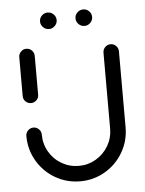

<svg xmlns="http://www.w3.org/2000/svg" viewBox="-49 -689 552 729"><g transform="rotate(-5 227.0 -324.5)"><path d="M67.4 -311.5Q55.2 -311.5 46.5 -320Q37.8 -328.5 37.8 -340.7V-488.9Q37.8 -501.1 46.5 -509.8Q55.2 -518.5 67 -518.5Q79.3 -518.5 88 -509.8Q96.7 -501.1 96.7 -488.9V-340.7Q96.7 -328.5 88 -320Q79.3 -311.5 67.4 -311.5ZM387.4 -507.8Q399.3 -507.8 408 -499.1Q416.7 -490.4 416.7 -478.1V-188.5Q416.7 -137 391.3 -93.5Q365.9 -50 322.4 -24.6Q278.9 0.7 227.8 0.7Q176.3 0.7 132.8 -24.6Q89.3 -50 63.9 -93.5Q38.5 -137 38.5 -188.5Q38.5 -200.7 47.2 -209.4Q55.9 -218.1 68.1 -218.1Q80 -218.1 88.7 -209.4Q97.4 -200.7 97.4 -188.5Q97.4 -153 114.8 -123Q132.2 -93 162.2 -75.6Q192.2 -58.1 227.8 -58.1Q263 -58.1 292.8 -75.7Q322.6 -93.3 340.2 -123.1Q357.8 -153 357.8 -188.5V-478.1Q357.8 -490.4 366.5 -499.1Q375.2 -507.8 387.4 -507.8ZM263.3 -617Q263.3 -630 272.8 -639.3Q282.2 -648.5 295.2 -648.5Q308.1 -648.5 317.4 -639.3Q326.7 -630 326.7 -617Q326.7 -604.4 317.4 -595Q308.1 -585.6 295.2 -585.6Q282.2 -585.6 272.8 -594.8Q263.3 -604.1 263.3 -617ZM128.1 -617Q128.1 -630 137.4 -639.3Q146.7 -648.5 159.6 -648.5Q172.6 -648.5 182 -639.3Q191.5 -630 191.5 -617Q191.5 -604.4 182 -595Q172.6 -585.6 160 -585.6Q147 -585.6 137.6 -594.8Q128.1 -604.1 128.1 -617Z"/></g></svg>

Font: 26F Galaxy Sans Medium
Style: Regular
Weight: 500
Designer: C₂₉H₂₅N₃O₅
Version: Version 1.100